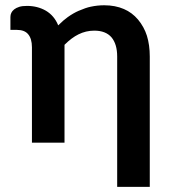

<svg xmlns="http://www.w3.org/2000/svg" viewBox="-20 -541 644 728"><path d="M547.9 -326.7V167.5H424.3V-326.7Q424.3 -373.5 402.8 -399.4Q380.9 -424.8 337.4 -424.8Q305.7 -424.8 277.3 -410.6Q251.5 -397.9 224.6 -371.1V0H101.1V-361.8Q101.1 -394.5 86.4 -411.6Q72.8 -427.7 43.9 -427.7H19.5V-476.6Q19.5 -485.4 22.9 -492.2Q25.9 -499 33.7 -505.4Q41 -511.2 53.2 -515.1Q64 -518.6 82.5 -518.6Q122.1 -518.6 153.8 -500.5Q186 -481.4 200.7 -444.8Q220.2 -464.4 236.8 -476.1Q258.8 -491.7 278.3 -500Q305.2 -511.7 324.2 -515.6Q349.6 -521 375 -521Q417 -521 449.7 -506.8Q480.5 -493.7 503.4 -466.8Q526.4 -439 537.1 -405.3Q547.9 -370.1 547.9 -326.7Z"/></svg>

Font: Lato-SemiBold
Style: Bold
Weight: 500
Designer: Lukasz Dziedzic with Adam Twardoch and Botio Nikoltchev
Foundry: tyPoland Lukasz Dziedzic
Version: ""